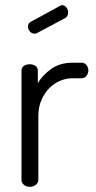

<svg xmlns="http://www.w3.org/2000/svg" viewBox="-20 -721 371 741"><path d="M124 -594Q119 -591 114 -591Q103 -591 95.5 -599.5Q88 -608 88 -619Q88 -631 99 -637L211 -698Q214 -701 219 -701Q230 -701 236.5 -692Q243 -683 243 -673Q243 -657 231 -651ZM260 -419Q235 -419 211.5 -409Q188 -399 169.5 -380Q151 -361 139.5 -334Q128 -307 128 -273V-26Q128 -16 118.5 -8Q109 0 95 0Q81 0 72 -8Q63 -16 63 -26V-449Q63 -460 72 -466.5Q81 -473 95 -473Q108 -473 117 -466.5Q126 -460 126 -449V-400Q143 -430 177 -454.5Q211 -479 260 -479H295Q306 -479 313.5 -470Q321 -461 321 -449Q321 -437 313.5 -428Q306 -419 295 -419Z"/></svg>

Font: Dosis
Style: Book
Weight: 400
Designer: EdgarTolentino, PabloImpallari, IginoMarini
Foundry: EdgarTolentino, PabloImpallari, IginoMarini
Version: Version 1.007